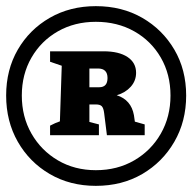

<svg xmlns="http://www.w3.org/2000/svg" viewBox="-27 -787 626 625"><path d="M285 -182Q201 -182 135 -220.5Q69 -259 31 -325.5Q-7 -392 -7 -476Q-7 -560 31 -625.5Q69 -691 135 -729Q201 -767 285 -767Q370 -767 436 -729Q502 -691 540.5 -625.5Q579 -560 579 -476Q579 -392 540.5 -325.5Q502 -259 436 -220.5Q370 -182 285 -182ZM285 -233Q355 -233 410 -265Q465 -297 496.5 -352Q528 -407 528 -476Q528 -545 496.5 -599.5Q465 -654 410 -685Q355 -716 285 -716Q216 -716 161.5 -685Q107 -654 75.5 -599.5Q44 -545 44 -476Q44 -407 75.5 -352Q107 -297 161.5 -265Q216 -233 285 -233ZM136 -347V-378Q153 -387 168 -392L174 -573L136 -586V-620H310Q360 -620 388 -601.5Q416 -583 416 -550Q416 -524 398.5 -504.5Q381 -485 353 -477Q400 -462 409 -412L412 -391L444 -382V-347H321L312 -419Q310 -435 304.5 -441Q299 -447 285 -447H264V-390L295 -382V-347ZM292 -564H264V-503H296Q323 -503 323 -533Q323 -564 292 -564Z"/></svg>

Font: Piazzolla SC Black
Style: Regular
Weight: 900
Designer: Juan Pablo del Peral
Foundry: Huerta Tipografica
Version: Version 1.330